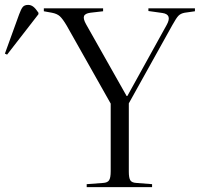

<svg xmlns="http://www.w3.org/2000/svg" viewBox="-187 -764 816 784"><path d="M167 0V-12L234 -17Q252 -18 258.5 -28Q265 -38 265 -65V-341L85 -660Q69 -687 57.5 -697.5Q46 -708 25 -712L-8 -718V-730H234V-718L182 -712Q160 -709 156 -698Q152 -687 165 -664L330 -372H333L494 -663Q517 -705 476 -711L419 -719V-730H609V-718L567 -712Q551 -709 542 -700Q533 -691 517 -662L339 -342V-63Q339 -38 345 -28Q351 -18 370 -17L434 -12V0ZM-158 -541 -167 -545 -109 -705Q-101 -727 -94 -735.5Q-87 -744 -72 -744Q-61 -744 -51.5 -737Q-42 -730 -30 -712V-706Z"/></svg>

Font: Literata 72pt Light
Style: Regular
Weight: 300
Designer: Latin by Veronika Burian and Jose Scaglione. Greek by Irene Vlachou. Cyrillic by Vera Evstafieva.
Foundry: TypeTogether
Version: Version 3.002